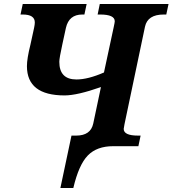

<svg xmlns="http://www.w3.org/2000/svg" viewBox="-20 -734 866 964"><path d="M502 -370.1 550.8 -597.2Q556.2 -622.1 556.2 -627Q556.2 -661.1 482.9 -661.1H470.2L481 -713.9H826.2L814.9 -661.1H801.8Q721.2 -661.1 708 -600.1L605 -109.9Q601.1 -91.3 601.1 -86.9Q601.1 -53.2 672.9 -53.2H686L674.8 0H547.9Q466.3 0 420.9 46.6Q375.5 93.3 348.1 210H283.2L338.9 -53.2H362.8Q435.1 -53.2 448.2 -113.8L486.8 -296.9Q367.7 -254.9 304.2 -254.9Q115.2 -254.9 115.2 -401.9Q115.2 -439.5 132.8 -509.8L150.9 -592.8Q154.8 -610.8 154.8 -621.1Q154.8 -661.1 94.2 -661.1H83L94.2 -713.9H415L403.8 -661.1H393.1Q326.2 -661.1 311 -594.2L293 -511.2Q277.8 -441.9 277.8 -423.8Q277.8 -335 363.8 -335Q421.9 -335 502 -370.1Z"/></svg>

Font: Droid Serif
Style: Bold Italic
Weight: 700
Italic angle: -12°
Designer: Monotype Design team
Foundry: Monotype Imaging Inc.
Version: Version 1.03